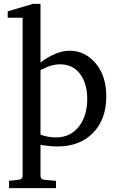

<svg xmlns="http://www.w3.org/2000/svg" viewBox="-20 -757 601 995"><path d="M530.8 -257.8Q530.8 -138.7 462.4 -68.4Q394 2 276.9 2Q242.7 2 189.9 -5.9V153.8Q189.9 172.9 210.9 174.8L270 180.2V217.8H26.9V180.2L76.2 174.8Q97.2 172.4 97.2 153.8V-665H20V-698.2L149.9 -736.8H189.9V-433.1Q271.5 -494.1 340.8 -494.1Q418.5 -494.1 472.7 -432.6Q530.8 -366.2 530.8 -257.8ZM432.1 -244.1Q432.1 -324.7 394.5 -374.3Q356.9 -423.8 290 -423.8Q259.3 -423.8 223.6 -409.7Q206.5 -401.9 189.9 -394V-59.1Q229 -44.9 270 -44.9Q347.7 -44.9 392.1 -105.5Q432.1 -160.6 432.1 -244.1Z"/></svg>

Font: Ezra SIL SR
Style: Regular
Weight: 400
Designer: Development by SIL's NRSI team. OpenType tables by Ralph Hancock ( hancock@dircon.co.uk ).
Foundry: Development by SIL's NRSI team.
Version: Version 2.51; 2007